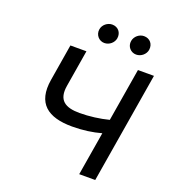

<svg xmlns="http://www.w3.org/2000/svg" viewBox="-164 -1060 1064 1184"><g transform="rotate(20 368.5 -468.5)"><path d="M169.7 -727.3 130 -487.2C103 -324.9 190.7 -261 349.4 -261C420.8 -261 483.3 -270.2 539.8 -285.9L492.2 0H597.3L718 -727.3H612.9L555 -379.3C497.9 -364.3 427.2 -355.1 364.7 -355.1C270.2 -355.1 218 -387.1 235.1 -487.2L274.9 -727.3ZM303.3 -881.4C297.6 -845.2 324.6 -812.9 360.4 -812.9C393.8 -812.9 421.9 -838.4 426.5 -867.9C432.5 -906.6 407.3 -936.8 368.6 -936.8C338.4 -936.8 307.9 -913.4 303.3 -881.4ZM512.1 -881.4C505.7 -844.1 533.4 -812.9 569.2 -812.9C602.6 -812.9 630.7 -838.4 635.3 -867.9C641.3 -906.6 616.1 -936.8 577.4 -936.8C547.2 -936.8 517.4 -913.4 512.1 -881.4Z"/></g></svg>

Font: Magic Ui Pro Medium
Style: Italic
Weight: 500
Italic angle: -9.39999°
Designer: Stefan Endress, Andreas Faust
Version: Version 1.000;FEAKit 1.0